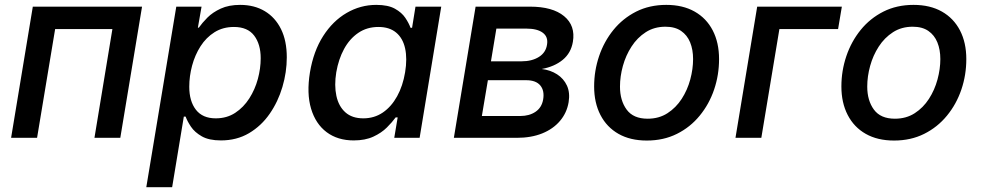

<svg xmlns="http://www.w3.org/2000/svg" viewBox="-20 -570 4058 794"><path d="M567.4 -542.5 477.5 0H370.6L444.8 -449.7H208L133.3 0H25.9L115.7 -542.5Z M585 204.1 709 -542.5H813.5L798.3 -455.6H802.2Q815.9 -475.1 837.6 -497.1Q859.4 -519 892.8 -534.4Q926.3 -549.8 973.1 -549.8Q1031.7 -549.8 1075 -523.9Q1118.2 -498 1142.1 -449.7Q1166 -401.4 1166 -333Q1166 -271.5 1147.9 -210.4Q1129.9 -149.4 1095.2 -99.4Q1060.5 -49.3 1009.8 -19.3Q959 10.7 893.6 10.7Q844.2 10.7 814.7 -6.1Q785.2 -22.9 769.8 -45.9Q754.4 -68.8 747.6 -87.9H740.2L691.9 204.1ZM872.1 -80.6Q918 -80.6 952.6 -103.3Q987.3 -126 1011 -163.1Q1034.7 -200.2 1046.4 -243.7Q1058.1 -287.1 1058.1 -329.1Q1058.1 -387.2 1031 -422.9Q1003.9 -458.5 947.3 -458.5Q901.9 -458.5 867.2 -436.8Q832.5 -415 809.3 -378.7Q786.1 -342.3 774.4 -298.6Q762.7 -254.9 762.7 -211.4Q762.7 -151.4 790.3 -116Q817.9 -80.6 872.1 -80.6Z M1442.9 10.7Q1376.5 10.7 1330.8 -23.4Q1285.2 -57.6 1266.4 -120.6Q1247.6 -183.6 1261.7 -270.5Q1276.4 -358.4 1316.4 -420.9Q1356.4 -483.4 1413.6 -516.6Q1470.7 -549.8 1536.1 -549.8Q1585 -549.8 1613.3 -533.9Q1641.6 -518.1 1656.2 -496.1Q1670.9 -474.1 1677.7 -455.1H1684.1L1698.2 -542.5H1804.7L1715.3 0H1610.4L1624.5 -84.5H1616.2Q1602.1 -64.9 1579.8 -42.7Q1557.6 -20.5 1523.9 -4.9Q1490.2 10.7 1442.9 10.7ZM1482.4 -80.6Q1527.8 -80.6 1563.2 -104.7Q1598.6 -128.9 1622.3 -171.9Q1646 -214.8 1655.3 -271Q1664.6 -327.6 1655.3 -369.9Q1646 -412.1 1618.2 -435.3Q1590.3 -458.5 1544.9 -458.5Q1497.6 -458.5 1461.7 -434.1Q1425.8 -409.7 1402.8 -367.4Q1379.9 -325.2 1370.6 -271Q1361.8 -216.8 1371.1 -173.6Q1380.4 -130.4 1408.2 -105.5Q1436 -80.6 1482.4 -80.6Z M1856.9 0 1946.8 -542.5H2171.9Q2265.1 -542.5 2312.7 -503.2Q2360.4 -463.9 2349.1 -397Q2341.3 -350.6 2307.1 -322.5Q2272.9 -294.4 2220.2 -284.7Q2256.3 -280.3 2283.7 -262.7Q2311 -245.1 2324.5 -216.1Q2337.9 -187 2331.5 -147.5Q2324.2 -103.5 2295.9 -70.1Q2267.6 -36.6 2222.2 -18.3Q2176.8 0 2117.2 0ZM1972.7 -90.3H2131.8Q2168.9 -90.3 2194.6 -107.7Q2220.2 -125 2226.1 -158.2Q2232.4 -194.8 2214.4 -216.6Q2196.3 -238.3 2156.2 -238.3H1997.6ZM2010.3 -316.4H2136.2Q2179.7 -316.4 2208.5 -334.5Q2237.3 -352.5 2242.2 -385.7Q2247.6 -417.5 2224.6 -434.6Q2201.7 -451.7 2157.2 -451.7H2032.7Z M2654.8 11.2Q2586.4 11.2 2537.8 -16.4Q2489.3 -43.9 2463.1 -94.5Q2437 -145 2437 -212.4Q2437 -277.3 2457.5 -337.9Q2478 -398.4 2516.8 -446.3Q2555.7 -494.1 2610.8 -522Q2666 -549.8 2735.4 -549.8Q2803.7 -549.8 2852.5 -522.2Q2901.4 -494.6 2927.5 -444.1Q2953.6 -393.6 2953.6 -325.7Q2953.6 -259.8 2933.1 -199.5Q2912.6 -139.2 2873.5 -91.6Q2834.5 -43.9 2779.3 -16.4Q2724.1 11.2 2654.8 11.2ZM2658.2 -79.1Q2705.1 -79.1 2740.2 -101.8Q2775.4 -124.5 2799.1 -161.1Q2822.8 -197.8 2834.5 -241.2Q2846.2 -284.7 2846.2 -325.7Q2846.2 -364.7 2834 -394.8Q2821.8 -424.8 2796.6 -442.1Q2771.5 -459.5 2731.9 -459.5Q2685.5 -459.5 2650.4 -436.8Q2615.2 -414.1 2591.6 -377.4Q2567.9 -340.8 2555.9 -297.4Q2543.9 -253.9 2543.9 -211.9Q2543.9 -154.3 2571.5 -116.7Q2599.1 -79.1 2658.2 -79.1Z M3461.4 -542.5 3445.8 -449.7H3203.1L3128.4 0H3021.5L3111.3 -542.5Z M3677.2 11.2Q3608.9 11.2 3560.3 -16.4Q3511.7 -43.9 3485.6 -94.5Q3459.5 -145 3459.5 -212.4Q3459.5 -277.3 3480 -337.9Q3500.5 -398.4 3539.3 -446.3Q3578.1 -494.1 3633.3 -522Q3688.5 -549.8 3757.8 -549.8Q3826.2 -549.8 3875 -522.2Q3923.8 -494.6 3950 -444.1Q3976.1 -393.6 3976.1 -325.7Q3976.1 -259.8 3955.6 -199.5Q3935.1 -139.2 3896 -91.6Q3856.9 -43.9 3801.8 -16.4Q3746.6 11.2 3677.2 11.2ZM3680.7 -79.1Q3727.5 -79.1 3762.7 -101.8Q3797.9 -124.5 3821.5 -161.1Q3845.2 -197.8 3856.9 -241.2Q3868.7 -284.7 3868.7 -325.7Q3868.7 -364.7 3856.4 -394.8Q3844.2 -424.8 3819.1 -442.1Q3793.9 -459.5 3754.4 -459.5Q3708 -459.5 3672.9 -436.8Q3637.7 -414.1 3614 -377.4Q3590.3 -340.8 3578.4 -297.4Q3566.4 -253.9 3566.4 -211.9Q3566.4 -154.3 3594 -116.7Q3621.6 -79.1 3680.7 -79.1Z"/></svg>

Font: Inter 16pt Medium
Style: Italic
Weight: 500
Italic angle: -9.3988°
Version: Version 4.001;git-66647c0bb